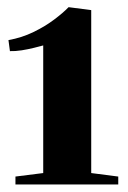

<svg xmlns="http://www.w3.org/2000/svg" viewBox="-20 -924 348 522"><path d="M97.5 -453.5V-800.5Q88.5 -798 72.5 -794Q56.5 -790 39 -787.2Q21.5 -784.5 7 -785L3 -815Q39.5 -821.5 71.2 -837Q103 -852.5 127.5 -871Q152 -889.5 166.5 -904.5L228 -896.5V-453.5L301.5 -444V-422.5H22V-444Z"/></svg>

Font: Merriweather 144pt Black
Style: Regular
Weight: 900
Version: Version 2.100